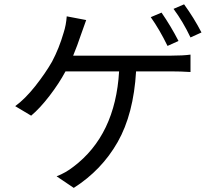

<svg xmlns="http://www.w3.org/2000/svg" viewBox="-20 -830 1017 906"><path d="M742.2 -770.5Q786.1 -707 822.3 -636.7L770.5 -613.3Q732.4 -691.4 691.4 -749ZM51.8 -329.1Q98.6 -363.3 146.5 -423.8Q194.3 -484.4 225.6 -539.1Q258.8 -601.6 280.3 -675.8Q292 -711.9 294.9 -752.9L386.7 -735.4Q383.8 -726.6 375 -702.6Q366.2 -678.7 362.3 -667Q344.7 -614.3 325.2 -567.4H787.1Q843.8 -567.4 878.9 -572.3V-490.2Q833 -493.2 787.1 -493.2H622.1Q610.4 -292 535.2 -159.7Q460 -27.3 328.1 56.6L247.1 2Q290 -14.6 326.2 -43Q524.4 -192.4 542 -493.2H289.1Q258.8 -436.5 213.4 -377.4Q168 -318.4 127 -284.2ZM798.8 -788.1 848.6 -809.6Q895.5 -745.1 930.7 -676.8L878.9 -653.3Q843.8 -727.5 798.8 -788.1Z"/></svg>

Font: Min Sans
Style: Regular
Weight: 400
Designer: Jinseong-Kim, NotoSansCJK, Nunito
Foundry: Jinseong-Kim
Version: Version 1.400;Glyphs 3.1.2 (3151)